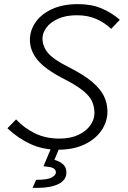

<svg xmlns="http://www.w3.org/2000/svg" viewBox="-20 -718 623 931"><path d="M16 -96 58 -139Q96 -98 148.5 -72Q201 -46 268 -46Q322 -46 360 -64Q398 -82 418 -110.5Q438 -139 438 -169Q438 -199 427 -225Q416 -251 383 -278Q350 -305 285 -338Q198 -383 161.5 -428Q125 -473 125 -524Q125 -570 152 -609.5Q179 -649 231.5 -673.5Q284 -698 358 -698Q423 -698 472 -677.5Q521 -657 561 -622L519 -578Q488 -608 447 -626Q406 -644 353 -644Q299 -644 261.5 -627Q224 -610 205 -584Q186 -558 186 -531Q186 -494 212 -462Q238 -430 314 -392Q387 -355 427.5 -320.5Q468 -286 484.5 -251Q501 -216 501 -177Q501 -128 472 -85.5Q443 -43 389.5 -17.5Q336 8 261 8Q187 8 127 -20Q67 -48 16 -96ZM138 193 155 154Q211 154 231 142.5Q251 131 251 118Q251 95 214 91L191 88L234 -15L271 -9L244 57Q271 65 286.5 79.5Q302 94 302 118Q302 155 264 174Q226 193 162 193Z"/></svg>

Font: Radio Canada Light
Style: Italic
Weight: 300
Italic angle: -12°
Designer: Charles Daoud, Etienne Aubert Bonn, Alexandre Saumier Demers, Jacques Le Bailly
Foundry: Radio-Canada
Version: Version 2.104; ttfautohint (v1.8.4.7-5d5b);gftools[0.9.28.de